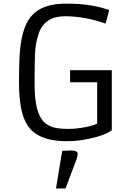

<svg xmlns="http://www.w3.org/2000/svg" viewBox="-20 -777 706 1070"><path d="M568.8 -645.5Q451.2 -686.5 342.8 -686.5Q231 -686.5 197.3 -594.7Q177.2 -540.5 175 -471.4Q172.9 -402.3 172.9 -352.1V-303.7Q172.9 -147.9 225.1 -97.2Q256.3 -66.9 308.6 -61.5Q333 -58.6 358.9 -58.6Q384.8 -58.6 408.9 -61.3Q433.1 -64 455.1 -68.4Q499.5 -77.1 521.5 -87.9V-318.4H370.6V-385.7H603V-51.3Q557.1 -16.6 440.4 2.9Q399.9 9.8 348.1 9.8Q296.4 9.8 253.2 -0.7Q210 -11.2 179.9 -31.5Q149.9 -51.8 131.3 -82Q112.8 -112.3 102.5 -151.9Q85.9 -218.3 85.9 -315.7Q85.9 -413.1 89.4 -469.5Q92.8 -525.9 102.8 -571.5Q112.8 -617.2 130.9 -651.9Q148.9 -686.5 178.2 -710Q237.8 -756.8 348.1 -756.8Q474.1 -756.8 563.5 -729L588.4 -721.2ZM340.3 63Q352.1 62 360.8 62H379.4Q394 62 403.3 66.2Q412.6 70.3 412.6 79.1Q412.6 95.7 407.2 108.4L345.2 273.4H292L326.7 64Z"/></svg>

Font: Armata
Style: Regular
Weight: 400
Designer: Viktoriya Grabowska
Foundry: Viktoriya Grabowska
Version: Version 1.002